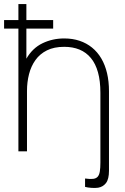

<svg xmlns="http://www.w3.org/2000/svg" viewBox="-20 -740 613 939"><path d="M460 178Q446.5 180 427.8 178.8Q409 177.5 396 174V133Q420.5 136.5 435.2 134.8Q450 133 457.8 124.2Q465.5 115.5 468.2 98.5Q471 81.5 471 55V-286Q471 -344 459.2 -386.2Q447.5 -428.5 424.5 -456.2Q401.5 -484 368.8 -497.5Q336 -511 294 -511Q244.5 -511 209.8 -493.8Q175 -476.5 153.5 -446.5Q132 -416.5 122 -377.5Q112 -338.5 112 -295V0H70V-600H0V-642H70V-720H109V-642H240V-600H109V-453Q139 -505 188 -528.5Q237 -552 294 -552Q335 -552 369.2 -540.5Q403.5 -529 430.2 -507.2Q457 -485.5 475.5 -454Q494 -422.5 503.5 -382.2Q513 -342 513 -294V95Q513 136 498.5 155Q484 174 460 178Z"/></svg>

Font: Manrope ExtraLight
Style: Regular
Weight: 200
Designer: Mikhail Sharanda
Foundry: Mikhail Sharanda
Version: Version 4.505